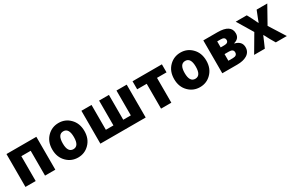

<svg xmlns="http://www.w3.org/2000/svg" viewBox="132 -1723 4347 2878"><g transform="rotate(-30 2306.0 -284.5)"><path d="M72 -569H589V0H411V-430H249V0H72Z M785 -65Q700 -149 700 -284Q700 -420 785 -504Q865 -583 979 -583Q1093 -583 1172 -504Q1257 -420 1257 -284Q1257 -149 1172 -65Q1093 14 979 14Q865 14 785 -65ZM1075 -284Q1075 -439 979 -439Q882 -439 882 -284Q882 -130 979 -130Q1075 -130 1075 -284Z M1369 -569H1544V-139H1675V-569H1845V-139H1976V-569H2153V0H1369Z M2419 -430H2254V-569H2762V-430H2597V0H2419Z M2895 -65Q2810 -149 2810 -284Q2810 -420 2895 -504Q2975 -583 3089 -583Q3203 -583 3282 -504Q3367 -420 3367 -284Q3367 -149 3282 -65Q3203 14 3089 14Q2975 14 2895 -65ZM3185 -284Q3185 -439 3089 -439Q2992 -439 2992 -284Q2992 -130 3089 -130Q3185 -130 3185 -284Z M3479 -569H3723Q3955 -569 3955 -418Q3955 -327 3859 -301V-296Q3977 -268 3977 -164Q3977 -81 3906 -38Q3843 0 3738 0H3479ZM3714 -348Q3785 -348 3785 -399Q3785 -452 3714 -452H3652V-348ZM3729 -117Q3804 -117 3804 -176Q3804 -232 3728 -232H3652V-117Z M4204 -296 4040 -569H4231L4278 -481L4325 -384H4330Q4336 -403 4348 -433Q4364 -472 4367 -481L4402 -569H4586L4422 -276L4596 0H4405L4353 -89Q4314 -164 4301 -187H4296Q4277 -146 4254 -89L4215 0H4030Z"/></g></svg>

Font: Source Han Sans CN Heavy
Style: Bold
Weight: 900
Designer: Ryoko NISHIZUKA (kana & ideographs); Paul D. Hunt (Latin, Greek & Cyrillic); Wenlong ZHANG (bopomofo); Sandoll Communica
Foundry: Adobe Systems Incorporated
Version: Version 1.000;PS 1;hotconv 1.0.78;makeotf.lib2.5.61930